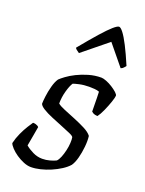

<svg xmlns="http://www.w3.org/2000/svg" viewBox="-142 -818 670 887"><g transform="rotate(20 193.0 -374.5)"><path d="M124 0Q107 0 87.5 -8Q68 -16 50.5 -28Q33 -40 21 -53Q9 -66 6 -75Q12 -101 23.5 -126Q35 -151 47 -170Q59 -189 64 -196Q71 -196 76.5 -194.5Q82 -193 86.5 -190.5Q91 -188 93 -185Q90 -169 85.5 -142Q81 -115 76 -89Q91 -76 113.5 -65Q136 -54 160 -54Q179 -54 197 -59Q215 -64 227 -70Q235 -78 241.5 -94Q248 -110 252.5 -129.5Q257 -149 258 -167Q259 -185 257 -195Q255 -201 236.5 -209Q218 -217 192 -227.5Q166 -238 139.5 -249Q113 -260 94.5 -271.5Q76 -283 73 -293Q73 -305 76 -329.5Q79 -354 86 -380.5Q93 -407 104 -423Q112 -431 129.5 -444Q147 -457 172 -469.5Q197 -482 227.5 -491Q258 -500 290 -500Q299 -500 314.5 -494Q330 -488 345 -478.5Q360 -469 370.5 -459.5Q381 -450 381 -444Q381 -436 373 -412.5Q365 -389 354 -364.5Q343 -340 333 -327Q327 -327 320.5 -328.5Q314 -330 309.5 -333Q305 -336 303 -338Q303 -351 302.5 -369Q302 -387 302 -405Q302 -423 301 -435Q291 -439 277.5 -440Q264 -441 251 -441Q225 -441 203 -436Q181 -431 174 -428Q164 -413 155.5 -382.5Q147 -352 147 -321Q157 -312 181.5 -302Q206 -292 235.5 -280Q265 -268 290.5 -255Q316 -242 327 -227Q330 -204 327 -174Q324 -144 317 -117.5Q310 -91 299 -75Q286 -60 265 -46.5Q244 -33 219.5 -22.5Q195 -12 170 -6Q145 0 124 0ZM153 -571Q145 -576 139 -581Q133 -586 132 -590Q178 -646 209 -681Q240 -716 259 -732.5Q278 -749 286 -749Q294 -749 307.5 -731.5Q321 -714 339 -679Q357 -644 380 -590Q376 -586 372 -580.5Q368 -575 358 -571L276 -671Z"/></g></svg>

Font: Texturina Medium 12pt ExtraLight
Style: Italic
Weight: 250
Italic angle: -11°
Version: Version 1.002